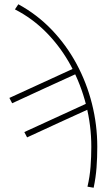

<svg xmlns="http://www.w3.org/2000/svg" viewBox="-20 -702 508 900"><path d="M419 178 390 173Q401 126 404.5 79Q408 32 408 -14Q408 -114 383.5 -210.5Q359 -307 313 -392.5Q267 -478 200.5 -546.5Q134 -615 50 -658L66 -682Q154 -634 222.5 -562.5Q291 -491 338.5 -403Q386 -315 411 -216Q436 -117 436 -14Q436 37 432.5 83.5Q429 130 419 178ZM107 -58 94 -83 406 -226 410 -197Q332 -161 261 -129Q190 -97 107 -58ZM37 -218 24 -243 336 -386 340 -357Q262 -321 191 -289Q120 -257 37 -218Z"/></svg>

Font: Source Sans 3 VF
Style: Regular
Weight: 200
Designer: Paul D. Hunt
Foundry: Adobe
Version: Version 3.046;hotconv 1.0.118;makeotfexe 2.5.65603